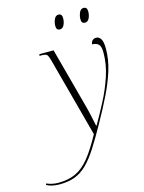

<svg xmlns="http://www.w3.org/2000/svg" viewBox="-278 -815 853 1137"><g transform="rotate(-15 149.0 -246.5)"><path d="M-59 240Q-80 240 -101 235.5Q-122 231 -137 222L-133 214Q-121 220 -102.5 224.5Q-84 229 -61 229Q-1 229 44 208.5Q89 188 129 139Q169 90 215 5L84 -484Q76 -513 68 -519.5Q60 -526 36 -526H24L26 -536H113L207 -186Q217 -150 226 -110Q235 -70 241 -40H244Q277 -97 312 -164Q347 -231 371 -303Q395 -375 395 -448Q395 -486 381 -498.5Q367 -511 343 -511Q343 -526 352.5 -534.5Q362 -543 376 -543Q393 -543 404 -525.5Q415 -508 415 -466Q415 -399 394 -332Q373 -265 338.5 -195Q304 -125 262 -50Q217 31 181.5 86.5Q146 142 111.5 176Q77 210 36.5 225Q-4 240 -59 240ZM336 -646Q326 -646 320 -652Q314 -658 314 -673Q314 -692 322.5 -712.5Q331 -733 349 -733Q359 -733 365 -727Q371 -721 371 -706Q371 -683 362 -664.5Q353 -646 336 -646ZM182 -646Q172 -646 166 -652Q160 -658 160 -673Q160 -692 168.5 -712.5Q177 -733 195 -733Q217 -733 217 -706Q217 -683 208 -664.5Q199 -646 182 -646Z"/></g></svg>

Font: Noto Serif Display SemiCondensed ExtraLight
Style: Italic
Weight: 200
Width: 4
Italic angle: -12°
Designer: Monotype Design Team
Foundry: Monotype Imaging Inc.
Version: Version 2.009